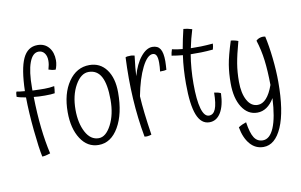

<svg xmlns="http://www.w3.org/2000/svg" viewBox="-91 -904 2037 1298"><g transform="rotate(-10 927.5 -255.0)"><path d="M148 -386Q150 -271 161 -172Q172 -73 191 9Q173 15 159.5 18Q146 21 135 21Q122 -39 109.5 -164Q97 -289 96 -392Q78 -395 62 -398.5Q46 -402 34 -407Q34 -419 35.5 -429Q37 -439 40 -442Q49 -440 61 -438.5Q73 -437 96 -435Q100 -587 132.5 -657Q165 -727 233 -727Q282 -727 310.5 -693Q339 -659 339 -604Q339 -588 335 -570Q331 -552 326 -542Q313 -542 301 -544.5Q289 -547 278 -551Q283 -568 285.5 -582.5Q288 -597 288 -611Q288 -643 273 -662.5Q258 -682 233 -682Q192 -682 169.5 -621.5Q147 -561 147 -448Q147 -444 147 -439.5Q147 -435 147 -430Q177 -429 195 -428.5Q213 -428 229 -428Q246 -428 263 -429.5Q280 -431 297 -434Q297 -425 295.5 -412.5Q294 -400 292 -386Q281 -384 264 -383Q247 -382 224 -382Q202 -382 183 -383Q164 -384 148 -386Z M356 -244Q356 -372 411.5 -452.5Q467 -533 555 -533Q629 -533 672 -474.5Q715 -416 715 -317Q715 -171 662.5 -80.5Q610 10 525 10Q448 10 402 -61Q356 -132 356 -244ZM656 -277Q656 -384 628 -436Q600 -488 542 -488Q489 -488 450 -419Q411 -350 411 -251Q411 -159 444 -97Q477 -35 533 -35Q582 -35 619 -105.5Q656 -176 656 -277Z M887 3Q882 5 875.5 6.5Q869 8 861 9Q854 10 849 9.5Q844 9 839 8Q815 -122 807 -258.5Q799 -395 806 -542Q812 -545 819.5 -546Q827 -547 843 -547Q847 -547 851 -546.5Q855 -546 868 -543Q862 -494 859 -462.5Q856 -431 855 -404Q877 -484 916 -532Q955 -580 996 -580Q1033 -580 1049.5 -554Q1066 -528 1066 -470Q1066 -457 1065 -442Q1064 -427 1063 -411Q1056 -409 1046.5 -408Q1037 -407 1019 -407Q1021 -423 1022 -438Q1023 -453 1023 -467Q1023 -501 1015 -516.5Q1007 -532 990 -532Q953 -532 916 -458.5Q879 -385 856 -266Q859 -212 866.5 -147Q874 -82 887 3Z M1354 -203Q1366 -202 1378 -199Q1390 -196 1399 -191Q1396 -106 1367 -58.5Q1338 -11 1289 -11Q1232 -11 1204.5 -80.5Q1177 -150 1177 -295Q1177 -345 1180 -393Q1183 -441 1190 -489Q1168 -491 1149.5 -493.5Q1131 -496 1114 -499Q1115 -509 1117.5 -519Q1120 -529 1124 -541Q1144 -537 1162 -534Q1180 -531 1196 -530Q1202 -564 1209 -597Q1216 -630 1224 -663Q1238 -662 1251 -659.5Q1264 -657 1283 -651Q1273 -619 1265 -587.5Q1257 -556 1251 -526Q1283 -525 1320.5 -526Q1358 -527 1403 -531Q1403 -522 1401 -512Q1399 -502 1396 -491Q1353 -487 1315 -486Q1277 -485 1243 -486Q1235 -438 1231 -387.5Q1227 -337 1227 -286Q1227 -174 1244 -115Q1261 -56 1294 -56Q1324 -56 1338.5 -91Q1353 -126 1354 -203Z M1794 -199Q1794 2 1747 109.5Q1700 217 1620 217Q1565 217 1528 174Q1491 131 1478 57Q1492 48 1505.5 42Q1519 36 1532 32Q1543 107 1564 139.5Q1585 172 1623 172Q1671 172 1700 103.5Q1729 35 1736 -98Q1713 -59 1683.5 -39Q1654 -19 1619 -19Q1554 -19 1514.5 -80.5Q1475 -142 1475 -245Q1475 -313 1484.5 -371.5Q1494 -430 1526 -530Q1539 -529 1553.5 -525.5Q1568 -522 1576 -518Q1551 -427 1541.5 -369.5Q1532 -312 1532 -246Q1532 -167 1558.5 -118.5Q1585 -70 1631 -70Q1663 -70 1690 -99.5Q1717 -129 1738 -188Q1737 -285 1728 -357.5Q1719 -430 1697 -499Q1709 -511 1726.5 -515.5Q1744 -520 1760 -516Q1775 -450 1784.5 -362.5Q1794 -275 1794 -199Z"/></g></svg>

Font: Atma Light
Style: Regular
Weight: 300
Designer: Gregori Vincens, Jeremie Hornus, Riccardo Olocco, Yoann Minet.
Foundry: black foundry
Version: Version 1.102;PS 1.100;hotconv 1.0.86;makeotf.lib2.5.63406